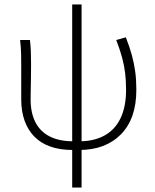

<svg xmlns="http://www.w3.org/2000/svg" viewBox="-20 -659 692 859"><path d="M306 12Q249 12 206 -3Q163 -18 134 -47.5Q105 -77 90 -119Q75 -161 75 -214V-358Q75 -387 74.5 -415.5Q74 -444 70 -480H114Q117 -455 118 -429Q119 -403 119 -372Q119 -342 118.5 -310.5Q118 -279 117.5 -253Q117 -227 117 -214Q117 -154 138.5 -112Q160 -70 202.5 -48.5Q245 -27 306 -27ZM334 12 336 -27Q401 -27 448 -53Q495 -79 519.5 -130.5Q544 -182 544 -257Q544 -297 540 -331Q536 -365 526.5 -400.5Q517 -436 500 -480L543 -492Q560 -449 570 -412Q580 -375 585 -338.5Q590 -302 590 -257Q590 -128 521 -58Q452 12 334 12ZM303 180V-639H345V180Z"/></svg>

Font: Source Sans 3 Light
Style: Regular
Weight: 300
Designer: Paul D. Hunt
Foundry: Adobe
Version: Version 3.052;hotconv 1.1.0;makeotfexe 2.6.0